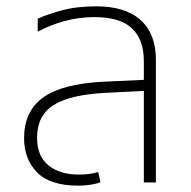

<svg xmlns="http://www.w3.org/2000/svg" viewBox="-20 -576 602 606"><path d="M228 10Q138 10 97 -32Q56 -74 56 -140Q56 -224 115 -267.5Q174 -311 304 -318L434 -324V-383Q434 -451 396.5 -486.5Q359 -522 278 -522Q229 -522 183.5 -509.5Q138 -497 99 -476V-517Q127 -530 174 -543Q221 -556 284 -556Q376 -556 424 -512.5Q472 -469 472 -388V0H434V-289L313 -283Q200 -277 148.5 -244Q97 -211 97 -141Q97 -83 133 -54Q169 -25 229 -25Q263 -25 290 -33L297 -1Q286 4 266 7Q246 10 228 10Z"/></svg>

Font: Noto Sans Thai ExtraLight
Style: Regular
Weight: 200
Designer: Monotype Design Team
Foundry: Monotype Imaging Inc.
Version: Version 2.001; ttfautohint (v1.8.4.7-5d5b)